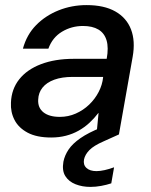

<svg xmlns="http://www.w3.org/2000/svg" viewBox="-20 -528 592 754"><path d="M181 12Q124 12 88.5 -7Q53 -26 37 -57Q21 -88 23 -125Q25 -178 55.5 -216.5Q86 -255 141 -276Q196 -297 269 -297H399Q407 -341 398.5 -369.5Q390 -398 366.5 -412Q343 -426 306 -426Q261 -426 223.5 -403.5Q186 -381 170 -337H70Q85 -392 122 -429.5Q159 -467 210.5 -487.5Q262 -508 320 -508Q389 -508 433 -483Q477 -458 494.5 -412.5Q512 -367 501 -305L447 0H359L367 -84H366Q350 -63 331 -45.5Q312 -28 289 -15Q266 -2 239 5Q212 12 181 12ZM215 -69Q248 -69 277.5 -82Q307 -95 330 -117Q353 -139 367.5 -167Q382 -195 385 -225V-226H266Q223 -226 193 -215Q163 -204 147 -184Q131 -164 130 -137Q128 -105 150.5 -87Q173 -69 215 -69ZM335 206Q303 206 276.5 195.5Q250 185 236.5 163.5Q223 142 229 107Q234 82 249.5 59Q265 36 296 14.5Q327 -7 377 -27L432 -49L447 0L387 27Q348 44 331 61.5Q314 79 310 98Q306 119 319.5 131.5Q333 144 359 144Q373 144 391 140Q409 136 428 129L417 192Q399 198 377.5 202Q356 206 335 206Z"/></svg>

Font: DM Sans 28pt Medium
Style: Italic
Weight: 500
Italic angle: -10°
Version: Version 4.004;gftools[0.9.30]